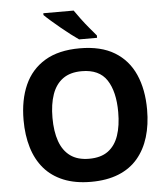

<svg xmlns="http://www.w3.org/2000/svg" viewBox="-61 -989 919 1053"><g transform="rotate(-5 398.0 -462.0)"><path d="M738 -358Q738 -275 717.5 -207.5Q697 -140 655.5 -91Q614 -42 549.5 -16Q485 10 398 10Q311 10 246.5 -16.5Q182 -43 140.5 -91.5Q99 -140 78.5 -208Q58 -276 58 -359Q58 -470 94.5 -552Q131 -634 206.5 -679.5Q282 -725 399 -725Q515 -725 590 -679.5Q665 -634 701.5 -551.5Q738 -469 738 -358ZM217 -358Q217 -283 236 -229Q255 -175 295 -146Q335 -117 398 -117Q463 -117 502.5 -146Q542 -175 560.5 -229Q579 -283 579 -358Q579 -471 537 -535Q495 -599 399 -599Q335 -599 295 -570Q255 -541 236 -487Q217 -433 217 -358ZM384 -934Q399 -912 419.5 -884.5Q440 -857 461.5 -831.5Q483 -806 499 -787V-774H400Q381 -787 355.5 -806.5Q330 -826 303.5 -848Q277 -870 254 -890Q231 -910 217 -924V-934Z"/></g></svg>

Font: Noto Sans Myanmar
Style: Regular
Weight: 400
Designer: Monotype Design Team
Foundry: Monotype Imaging Inc.
Version: Version 2.107